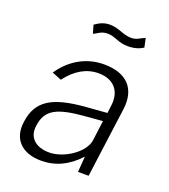

<svg xmlns="http://www.w3.org/2000/svg" viewBox="-133 -811 810 918"><g transform="rotate(20 272.0 -352.0)"><path d="M461 -667 451 -713C428 -704 414 -689 385 -689C344 -689 315 -714 270 -714C239 -714 218 -703 195 -687L207 -645C226 -652 240 -670 274 -670C313 -670 333 -646 383 -646C420 -646 444 -656 461 -667ZM181 10C253 10 316 -19 372 -80L366 0H420L468 -359C481 -463 425 -526 308 -526C212 -526 137 -475 90 -405L138 -386C184 -447 238 -477 298 -477C374 -477 417 -429 407 -354L402 -313L299 -305C130 -292 56 -250 41 -136C28 -45 84 10 181 10ZM204 -40C135 -40 93 -78 103 -140C114 -226 171 -251 310 -262L395 -269L382 -168C374 -103 279 -40 204 -40Z"/></g></svg>

Font: United Sans ExtraLight
Style: Italic
Weight: 200
Italic angle: -8°
Designer: Pablo Impallari, Rodrigo Fuenzalida (Modified by Dan O. Williams)
Version: Version 1.000;PS 001.000;hotconv 1.0.88;makeotf.lib2.5.64775